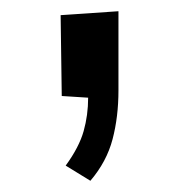

<svg xmlns="http://www.w3.org/2000/svg" viewBox="-20 -173 318 342"><path d="M141 149 97 122Q121 89 129 60.5Q137 32 137 1L90 -2L88 -146L191 -153V-12Q191 35 180.5 75Q170 115 141 149Z"/></svg>

Font: Truculenta
Style: Bold
Weight: 700
Designer: Ivan Castro, Eva Sanz & Omnibus-Type Team
Foundry: Omnibus-Type
Version: Version 1.002